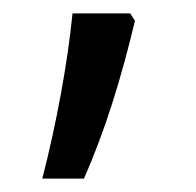

<svg xmlns="http://www.w3.org/2000/svg" viewBox="-20 -137 292 286"><path d="M43 129H105C137 57 161 -22 181 -106L174 -117H88C81 -45 64 48 43 129Z"/></svg>

Font: Noto Sans Devanagari UI ExtraCondensed
Style: Regular
Weight: 400
Width: 2
Designer: Jelle Bosma - Monotype Design Team
Foundry: Monotype Imaging Inc.
Version: Version 2.003